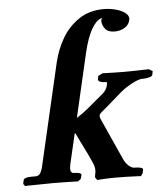

<svg xmlns="http://www.w3.org/2000/svg" viewBox="-51 -743 688 791"><g transform="rotate(-5 293.0 -347.5)"><path d="M195 -494Q207 -546 233.5 -592Q260 -638 303.5 -667.5Q347 -697 407 -697Q431 -697 454.5 -691Q478 -685 493.5 -674Q509 -663 509 -648Q509 -645 508 -643Q504 -623 485.5 -612Q467 -601 445 -601Q417 -601 405.5 -616Q394 -631 393 -647Q393 -659 400 -661Q378 -660 356 -624.5Q334 -589 319 -524L258 -260Q281 -274 306.5 -295Q332 -316 371 -349Q381 -357 386.5 -367Q392 -377 393 -385Q397 -397 389 -397H385Q372 -397 364.5 -401.5Q357 -406 358 -410L361 -425L380 -434Q380 -434 395 -433.5Q410 -433 431 -432.5Q452 -432 469 -432Q489 -432 512.5 -432.5Q536 -433 553 -433.5Q570 -434 570 -434L586 -425L583 -410Q582 -404 569.5 -400.5Q557 -397 547 -397H540Q526 -397 499 -383Q472 -369 450 -351Q427 -331 403 -310Q379 -289 355 -269H356Q349 -262 354 -249L431 -78Q439 -59 452 -47Q465 -35 477 -35H480Q494 -35 503.5 -32Q513 -29 511 -23L508 -9L500 2Q500 2 481.5 1Q463 0 438.5 -0.5Q414 -1 394 -1Q368 -1 343.5 0.5Q319 2 319 2L311 -10L313 -23Q314 -27 314.5 -30.5Q315 -34 315 -38Q315 -46 313 -54.5Q311 -63 306 -73Q295 -99 282 -124.5Q269 -150 257 -175Q253 -183 250.5 -189Q248 -195 244 -199L215 -75Q212 -62 212 -53Q212 -35 227 -35H229Q241 -35 249.5 -32Q258 -29 256 -23L252 -8L240 1Q240 1 222.5 0.5Q205 0 181 -0.5Q157 -1 138 -1Q125 -1 105.5 -0.5Q86 0 66.5 0Q47 0 34 0.5Q21 1 21 1L14 -8L17 -23Q20 -35 49 -35H68Q80 -35 87 -45.5Q94 -56 98 -75Z"/></g></svg>

Font: Libertinus Serif SemiBold
Style: Italic
Weight: 600
Italic angle: -11.5°
Designer: Philipp H. Poll, Khaled Hosny
Foundry: Caleb Maclennan
Version: Version 7.051;RELEASE